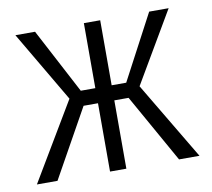

<svg xmlns="http://www.w3.org/2000/svg" viewBox="-64 -600 742 673"><g transform="rotate(-10 306.5 -264.0)"><path d="M333.5 -243.2V0H275.4V-243.2H224.1L88.4 0H15.1L179.7 -276.4L31.7 -528.3H101.6L223.6 -296.9H275.4V-528.3H333.5V-296.9H385.3L507.8 -528.3H577.1L429.2 -276.4L593.8 0H521L384.3 -243.2Z"/></g></svg>

Font: RobotoCondensed-Light
Style: Light
Weight: 300
Designer: Google
Version: Version 1.200311; 2013